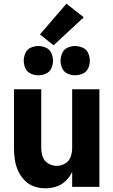

<svg xmlns="http://www.w3.org/2000/svg" viewBox="-20 -1015 616 1043"><path d="M227 8Q257 8 286 -1.5Q315 -11 337 -32.5Q359 -54 372 -81V0H520V-530H372V-210Q372 -186 363.5 -162.5Q355 -139 333.5 -126.5Q312 -114 288 -114Q264 -114 242.5 -126.5Q221 -139 212.5 -162.5Q204 -186 204 -210V-530H56V-210Q56 -179 60.5 -148Q65 -117 78 -88Q91 -59 113 -36Q135 -13 165 -2.5Q195 8 227 8ZM388 -606Q409 -606 429.5 -615Q450 -624 459 -644Q468 -664 468 -685Q468 -706 459 -726.5Q450 -747 429.5 -756Q409 -765 388 -765Q367 -765 347 -756Q327 -747 318 -726.5Q309 -706 309 -685Q309 -664 318 -644Q327 -624 347 -615Q367 -606 388 -606ZM188 -606Q209 -606 229.5 -615Q250 -624 259 -644Q268 -664 268 -685Q268 -706 259 -726.5Q250 -747 229.5 -756Q209 -765 188 -765Q167 -765 147 -756Q127 -747 118 -726.5Q109 -706 109 -685Q109 -664 118 -644Q127 -624 147 -615Q167 -606 188 -606ZM271 -769 435 -921 341 -995 197 -828Z"/></svg>

Font: Iosevka Sparkle Heavy
Style: Regular
Weight: 900
Designer: Belleve Invis
Foundry: Belleve Invis
Version: Version 4.5.0; ttfautohint (v1.8.3)